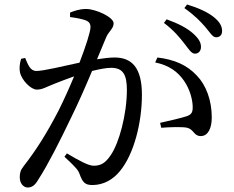

<svg xmlns="http://www.w3.org/2000/svg" viewBox="-20 -803 1040 855"><path d="M801 -609C820 -585 832 -564 848 -564C864 -564 875 -576 875 -594C875 -613 866 -630 842 -652C815 -677 775 -698 722 -717L710 -701C754 -668 781 -635 801 -609ZM894 -683C915 -659 926 -637 942 -637C959 -637 969 -647 969 -665C969 -687 958 -706 932 -727C906 -748 866 -767 813 -783L801 -767C849 -733 873 -707 894 -683ZM671 -525C733 -512 771 -484 799 -444C828 -402 837 -357 838 -331C839 -304 834 -294 813 -286C787 -277 732 -265 693 -256L698 -234C733 -237 793 -239 814 -234C844 -226 843 -197 874 -197C907 -197 923 -233 923 -280C923 -356 898 -424 856 -467C813 -513 757 -538 681 -547ZM292 -727C317 -724 351 -718 367 -710C380 -703 383 -694 383 -682C383 -663 363 -599 334 -524C259 -508 174 -487 142 -487C114 -487 105 -515 92 -545L74 -541C68 -522 65 -499 69 -480C77 -446 117 -404 144 -404C169 -404 184 -415 225 -431C245 -439 276 -451 310 -463C288 -410 264 -357 241 -311C186 -205 139 -132 86 -64C71 -45 68 -33 68 -13C68 15 86 32 103 32C121 32 135 24 151 -4C192 -67 246 -173 298 -282C329 -345 362 -420 390 -487C423 -495 453 -501 475 -501C528 -501 545 -470 545 -403C545 -293 510 -165 473 -112C449 -76 428 -65 397 -65C373 -65 330 -89 278 -120L267 -105C320 -56 328 -45 334 -29C347 6 356 21 391 21C442 21 484 -4 514 -41C577 -117 612 -258 612 -381C612 -503 566 -547 490 -547C468 -547 438 -543 412 -539L452 -635C463 -663 486 -675 486 -699C486 -727 406 -763 364 -763C333 -763 310 -754 292 -747Z"/></svg>

Font: Noto Serif TC Medium
Style: Regular
Weight: 500
Designer: Ryoko NISHIZUKA 西塚涼子 (kana & ideographs); Frank Grießhammer (Latin, Greek & Cyrillic); Wenlong ZHANG 张文龙 (bopomofo); San
Foundry: Adobe
Version: Version 2.001;hotconv 1.1.0;makeotfexe 2.6.0